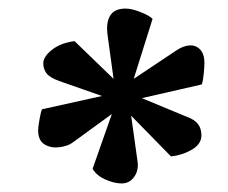

<svg xmlns="http://www.w3.org/2000/svg" viewBox="-20 -824 533 448"><path d="M245 -640 231 -742Q227 -771 237 -787.5Q247 -804 273 -804Q287 -804 307.5 -796Q328 -788 336 -780L292 -640L391 -706Q407 -717 422 -718Q437 -719 447 -708.5Q457 -698 457 -677Q457 -669 455.5 -653Q454 -637 451 -627L311 -595L417 -551Q434 -545 442 -534.5Q450 -524 450 -508Q450 -488 428 -475Q406 -462 379 -459L286 -554L301 -447Q304 -426 292.5 -410.5Q281 -395 261 -396Q244 -397 225 -405.5Q206 -414 196 -430L241 -558L149 -491Q138 -483 118.5 -480.5Q99 -478 84 -487Q69 -496 69 -520Q69 -527 72 -544.5Q75 -562 78 -569L218 -600L118 -635Q96 -643 88.5 -653Q81 -663 81 -676Q81 -692 101.5 -708Q122 -724 154 -728Z"/></svg>

Font: Literata 18pt ExtraBold
Style: Italic
Weight: 800
Italic angle: -2°
Designer: Latin by Veronika Burian and Jose Scaglione. Greek by Irene Vlachou. Cyrillic by Vera Evstafieva
Foundry: TypeTogether
Version: Version 3.103;gftools[0.9.29]